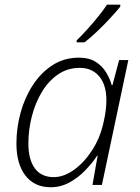

<svg xmlns="http://www.w3.org/2000/svg" viewBox="-20 -786 595 816"><path d="M195.3 9.8Q126.5 9.8 88.1 -39.8Q49.8 -89.4 49.8 -176.3Q49.8 -242.7 67.6 -307.4Q85.4 -372.1 119.9 -424.8Q154.3 -477.5 203.6 -509.3Q252.9 -541 315.9 -541Q358.4 -541 386.5 -523.2Q414.6 -505.4 430.9 -478.5Q447.3 -451.7 454.6 -424.3H458L486.3 -530.8H525.4L413.1 0H373L395 -124H392.6Q373 -94.2 343.5 -63.2Q314 -32.2 276.4 -11.2Q238.8 9.8 195.3 9.8ZM208.5 -33.2Q250.5 -33.2 293.7 -63.7Q336.9 -94.2 371.1 -146.7Q405.3 -199.2 419.9 -265.1Q426.8 -294.9 429.4 -317.9Q432.1 -340.8 432.1 -360.4Q432.1 -424.8 401.9 -461.2Q371.6 -497.6 318.8 -497.6Q267.6 -497.6 227.1 -470Q186.5 -442.4 158.4 -396Q130.4 -349.6 115.5 -292.2Q100.6 -234.9 100.6 -175.8Q100.6 -108.4 127.9 -70.8Q155.3 -33.2 208.5 -33.2ZM305.7 -606V-614.3Q326.7 -634.3 351.1 -661.4Q375.5 -688.5 397.9 -716.3Q420.4 -744.1 434.6 -766.1H491.2V-757.8Q474.6 -737.3 449 -709.5Q423.3 -681.6 394.5 -654.1Q365.7 -626.5 339.4 -606Z"/></svg>

Font: Open Sans Light
Style: Italic
Weight: 300
Italic angle: -12°
Designer: Monotype Design Team
Foundry: Monotype Imaging Inc.
Version: Version 3.003; ttfautohint (v1.8.4)